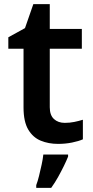

<svg xmlns="http://www.w3.org/2000/svg" viewBox="-20 -681 446 922"><path d="M291 -91Q315 -91 337 -95.5Q359 -100 378 -106V-12Q358 -3 326 3.5Q294 10 259 10Q213 10 175.5 -5.5Q138 -21 115.5 -59Q93 -97 93 -165V-447H20V-502L100 -546L140 -661H219V-542H373V-447H219V-166Q219 -128 239 -109.5Q259 -91 291 -91ZM307 71Q299 91 286.5 116.5Q274 142 259 169Q244 196 226 221H154V208Q161 190 167.5 163.5Q174 137 180 109.5Q186 82 188 61H307Z"/></svg>

Font: Noto Sans Cham SemiBold
Style: Regular
Weight: 600
Version: Version 2.002